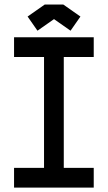

<svg xmlns="http://www.w3.org/2000/svg" viewBox="-20 -853 490 873"><path d="M267.6 -832.5 345.7 -777.8 300.8 -713.4 225.6 -766.1 150.4 -713.4 105.5 -777.8 183.6 -832.5ZM406.2 -89.8V0H43.9V-89.8H180.2V-593.8H43.9V-683.6H406.2V-593.8H270V-89.8Z"/></svg>

Font: Anka/Coder Narrow
Style: Bold
Weight: 700
Width: 3
Monospace: yes
Version: Version 001.100